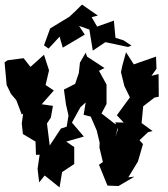

<svg xmlns="http://www.w3.org/2000/svg" viewBox="-29 -789 732 838"><path d="M475 -192 487 -241 469 -251 414 -294 436 -335V-420L403 -480L427 -492L351 -542L345 -559L320 -516L315 -470L299 -423L250 -398L259 -333L270 -285L262 -236L237 -228L188 -154L176 -250L193 -276L202 -327L153 -334L206 -394L170 -418L185 -482L163 -550L104 -497L74 -535L4 -526L-9 -517L0 -418L19 -379L42 -352L66 -289L72 -293L66 -250L71 -204L126 -171L128 -113L144 -114L135 -52L142 7L166 -23L231 29L242 -38L295 -73V-147L260 -171L337 -193L285 -254L322 -321L345 -342L336 -288L367 -280L393 -220L406 -166L405 -145L420 -82L403 -70L440 21L488 23L558 -18L531 -15L573 -84L595 -160L580 -177L617 -212L637 -217L589 -252L596 -325L645 -363L664 -367L663 -466L632 -458L654 -489L652 -542L555 -508L521 -561L505 -503L499 -474L514 -413L538 -364L481 -286L511 -254L474 -255L486 -225ZM510 -613 475 -624 468 -699 395 -673 371 -714 398 -721 329 -769C311 -751 293 -733 274 -716L190 -665L163 -591L183 -577L231 -629L245 -581L341 -638L316 -676L361 -660L376 -568L431 -605L530 -584L545 -590Z"/></svg>

Font: Asimov Aggro
Style: Condensed
Weight: 500
Designer: Google
Version: Version 2.000980; 2014